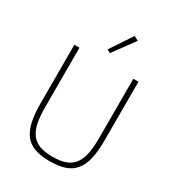

<svg xmlns="http://www.w3.org/2000/svg" viewBox="-220 -1063 1098 1204"><g transform="rotate(30 329.0 -461.5)"><path d="M134 -698V-268Q134 -202 143.5 -155Q153 -108 176 -78Q199 -48 236 -34.5Q273 -21 329 -21Q384 -21 421.5 -34.5Q459 -48 482 -78Q505 -108 514.5 -155Q524 -202 524 -268V-698H561V-274Q561 -197 549 -142.5Q537 -88 509.5 -53.5Q482 -19 437.5 -3.5Q393 12 328 12Q263 12 219 -3.5Q175 -19 148 -53.5Q121 -88 109 -142.5Q97 -197 97 -274V-698ZM316 -764 292 -777 397 -935 429 -918Z"/></g></svg>

Font: IBM Plex Sans Thai ExtLt
Style: Regular
Weight: 200
Designer: Mike Abbink, Paul van der Laan, Pieter van Rosmalen, Ben Mitchell, Mark Frömberg
Foundry: Bold Monday
Version: Version 1.2